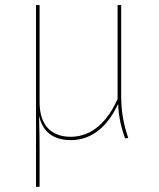

<svg xmlns="http://www.w3.org/2000/svg" viewBox="-20 -538 622 750"><path d="M481.1 1.1C464.3 -47.6 453.3 -97 453.3 -166V-518.3H439.3V-151.4C400.6 -64.6 340.6 -3.7 256.1 -3.7C190.1 -3.7 134.7 -39 134.7 -138.7V-518.3H120.7V192.1L134.7 191.3V61.3C134.7 14.6 134.3 -25 132.6 -85.9C145.8 -24.6 187 9.4 256.1 9.4C345.1 9.4 404 -51.7 441.4 -132C444 -77.7 453.5 -40.7 468.4 2.4Z"/></svg>

Font: Fira Sans Hair
Style: Regular
Weight: 100
Designer: bBox Type GmbH & Carrois Corporate GbR & Edenspiekermann AG
Foundry: bBox Type GmbH & Carrois Corporate GbR & Edenspiekermann AG
Version: Version 4.300;PS 004.300;hotconv 1.0.88;makeotf.lib2.5.64775